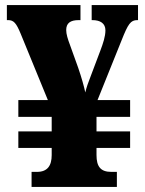

<svg xmlns="http://www.w3.org/2000/svg" viewBox="-20 -734 571 754"><path d="M104 0H439V-59H417C375 -59 359 -80 359 -125V-153H491V-218H359V-275H491V-341H363L458 -577C483 -640 493 -655 519 -655H522V-714H340V-655H343C374 -655 394 -642 394 -615C394 -591 385 -564 374 -535L337 -437C326 -409 320 -392 315 -371C309 -398 301 -427 287 -468L255 -557C246 -581 240 -600 240 -616C240 -643 256 -655 289 -655H296V-714H7V-655H12C34 -655 44 -643 61 -602L168 -341H52V-275H183V-218H52V-153H183V-125C183 -84 167 -59 125 -59H104Z"/></svg>

Font: Noto Serif Sinhala SemiCondensed Black
Style: Regular
Weight: 900
Width: 4
Designer: Jelle Bosma - Monotype Design Team
Foundry: Monotype Imaging Inc.
Version: Version 2.007